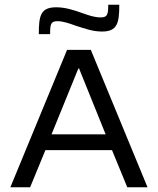

<svg xmlns="http://www.w3.org/2000/svg" viewBox="-20 -796 671 816"><path d="M145 -651H193C193 -692 195 -706 224 -706C249 -706 276 -696 304 -686C340 -675 373 -662 413 -662C479 -662 487 -698 487 -776H440C440 -735 437 -722 408 -722C381 -722 356 -731 328 -741C292 -754 256 -765 219 -765C152 -765 145 -729 145 -651ZM24 0H108L173 -158H456L521 0H607L366 -584H265ZM199 -225 313 -505H316L429 -225Z"/></svg>

Font: Saira UNSAM SC
Style: Regular
Weight: 400
Designer: Hector Gatti with collaboration of the Omnibus-Type team
Foundry: Omnibus-Type
Version: Version 1.072;PS 001.072;hotconv 1.0.88;makeotf.lib2.5.64775